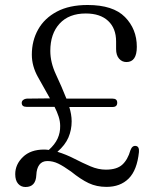

<svg xmlns="http://www.w3.org/2000/svg" viewBox="-20 -738 619 769"><path d="M41 -40.5Q41 -79.5 71.8 -109.2Q102.5 -139 156.5 -139Q166 -139 175.5 -137.5Q200 -159.5 210.8 -183.2Q221.5 -207 221 -233.5Q221 -252 214.8 -271.2Q208.5 -290.5 198.5 -310H86.5Q67 -310 67 -326Q67 -333 73 -337.8Q79 -342.5 87.5 -343L180 -344Q156 -386 131.8 -429.8Q107.5 -473.5 107.5 -519Q107.5 -575 132.8 -620Q158 -665 207.8 -691.5Q257.5 -718 331 -718Q433 -718 480.5 -669.8Q528 -621.5 528 -550.5Q528 -489.5 486.5 -489.5Q468.5 -489.5 456.8 -503.2Q445 -517 445 -541.5V-572Q445 -624.5 413.2 -654.2Q381.5 -684 323.5 -684Q256 -684 218.8 -643.5Q181.5 -603 181.5 -534Q181.5 -488 204.2 -439.5Q227 -391 246 -343H431Q449.5 -343 449.5 -326.5Q449.5 -309.5 431 -309.5H257.5Q262 -295 264.5 -280.5Q267 -266 267 -252Q267 -217.5 254 -187.2Q241 -157 210 -130Q244.5 -119.5 277.5 -102.5Q310.5 -85.5 342 -72Q373.5 -58.5 404 -58.5Q447.5 -58.5 469.5 -78.2Q491.5 -98 502.5 -136.5Q509.5 -155.5 524 -153.5Q538.5 -151.5 536.5 -129Q529 -56.5 495.5 -23Q462 10.5 406.5 10.5Q367 10.5 335.2 -4.5Q303.5 -19.5 264.5 -51Q234.5 -72.5 213.2 -82.8Q192 -93 170 -93Q148.5 -93 137.5 -78Q126.5 -63 125.5 -37Q123.5 11 82 11Q64 11 52.5 -2.2Q41 -15.5 41 -40.5Z"/></svg>

Font: Fraunces 72pt SuperSoft Light
Style: Regular
Weight: 300
Version: Version 1.000;[0bf87f6ff]